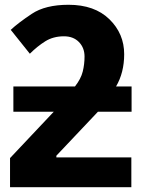

<svg xmlns="http://www.w3.org/2000/svg" viewBox="-20 -784 610 804"><path d="M267 -764Q170 -764 113 -726Q56 -688 25 -659L105 -559Q136 -590 169.5 -611Q203 -632 248 -632Q287 -632 310.5 -608Q334 -584 334 -547Q334 -515 326.5 -484.5Q319 -454 294 -422H36V-316H205L22 -122V0H530V-125H216V-132L390 -316H531V-422H466Q500 -480 500 -557Q500 -643 438 -703.5Q376 -764 267 -764Z"/></svg>

Font: Noto Sans UI Extra
Style: Regular
Weight: 800
Designer: Monotype Design Team
Foundry: Monotype Imaging Inc.
Version: Version 1.901